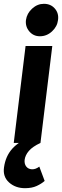

<svg xmlns="http://www.w3.org/2000/svg" viewBox="-53 -749 325 1006"><path d="M19 0 81 -508H221L159 0ZM156 -559Q122 -559 100.5 -584.5Q79 -610 83 -644Q88 -679 115.5 -704Q143 -729 177 -729Q213 -729 234.5 -704Q256 -679 251 -644Q247 -610 219.5 -584.5Q192 -559 156 -559ZM78 237Q28 237 -5.5 207Q-39 177 -32 128Q-24 70 10.5 31Q45 -8 122 -42L159 0Q118 19 98.5 41.5Q79 64 76 89Q74 110 84.5 123.5Q95 137 114 138Q133 139 153 124L181 199Q164 214 139 225.5Q114 237 78 237Z"/></svg>

Font: Inclusive Sans
Style: Bold Italic
Weight: 700
Italic angle: -7°
Designer: Olivia King
Foundry: Olivia King
Version: Version 2.004